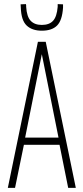

<svg xmlns="http://www.w3.org/2000/svg" viewBox="-20 -912 405 932"><path d="M18 0 164 -709H202L348 0H311L269 -209H96L53 0ZM102 -244H264L183 -649ZM183 -763Q136 -763 109.5 -788Q83 -813 81 -875Q80 -883 80 -891L106 -892Q107 -889 107 -885.5Q107 -882 107 -879Q110 -831 129 -811Q148 -791 183 -791Q219 -791 237.5 -811Q256 -831 260 -879Q260 -887 260 -892L286 -891Q286 -884 286 -875Q282 -813 257 -788Q232 -763 183 -763Z"/></svg>

Font: Georama Condensed ExtraLight
Style: Regular
Weight: 200
Width: 3
Designer: Jean-Baptiste Levee
Foundry: Production Type
Version: Version 1.000